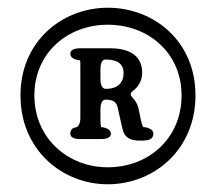

<svg xmlns="http://www.w3.org/2000/svg" viewBox="-20 -816 559 497"><path d="M377 -470C377 -479 368 -485 353 -487H351C350 -487 347 -495 344 -509L340 -528C338 -542 333 -552 326 -560C316 -571 315 -574 327 -583C341 -595 348 -610 348 -628C348 -669 319 -691 265 -691H187C171 -691 162 -686 162 -677C162 -668 170 -662 185 -660H187C188 -660 188 -651 188 -635V-511C188 -496 183 -487 175 -486C167 -485 162 -479 162 -470C162 -461 171 -456 187 -456H242C258 -456 267 -461 267 -470C267 -479 258 -485 243 -487H242C241 -487 240 -496 240 -512V-533C240 -549 245 -558 253 -558C277 -558 283 -550 286 -531L296 -487C301 -459 317 -452 343 -452C350 -452 355 -452 360 -453C371 -454 377 -461 377 -470ZM33 -569C33 -428 141 -339 259 -339C378 -339 486 -428 486 -569C486 -710 378 -796 259 -796C142 -796 33 -710 33 -569ZM69 -569C69 -679 155 -752 259 -752C364 -752 450 -679 450 -569C450 -458 365 -383 259 -383C155 -383 69 -459 69 -569ZM240 -611V-637C240 -653 245 -662 253 -662C287 -662 300 -648 300 -627C300 -605 288 -586 254 -586C245 -586 240 -595 240 -611Z"/></svg>

Font: 寒蝉锦书宋Pro Soft
Style: Regular
Weight: 700
Designer: 寒蝉锦书宋{Warren} 思源宋体{Ryoko NISHIZUKA 西塚涼子 (kana & ideographs); Frank Grießhammer (Latin, Greek & Cyrillic); Wenlong ZHANG 
Foundry: Adobe & ChillType
Version: Version 2.000;Glyphs 3.1.1 (3135)